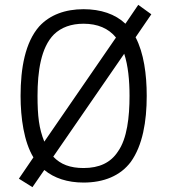

<svg xmlns="http://www.w3.org/2000/svg" viewBox="-20 -746 701 793"><path d="M605 -687 551 -726 498 -648C456 -688 396 -708 325 -708C250 -708 186 -685 142 -637C84 -571 65 -465 65 -350C65 -259 79 -160 118 -96L58 -8L114 27L163 -44C204 -10 259 8 325 8C409 8 477 -20 520 -77C569 -145 586 -244 586 -350C586 -439 574 -527 540 -592ZM135 -350C135 -451 149 -550 203 -604C233 -633 274 -648 325 -648C383 -648 428 -629 459 -591L163 -161C141 -215 135 -267 135 -350ZM515 -350C515 -263 505 -173 467 -120C437 -74 390 -52 325 -52C270 -52 230 -67 200 -99L493 -524C509 -475 515 -415 515 -350Z"/></svg>

Font: Arthouse Owned
Style: Regular
Weight: 400
Designer: Jeremy Tribby
Foundry: Tribby Type
Version: Version 1.000;PS 001.000;hotconv 1.0.88;makeotf.lib2.5.64775